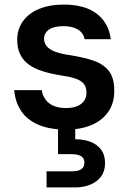

<svg xmlns="http://www.w3.org/2000/svg" viewBox="-20 -553 570 837"><path d="M269 12Q195 12 145.5 -10Q96 -32 71 -71Q46 -110 42 -160H162Q165 -139 177 -121Q189 -103 211.5 -92.5Q234 -82 268 -82Q297 -82 317 -90.5Q337 -99 347 -114Q357 -129 357 -148Q357 -174 344.5 -188.5Q332 -203 307.5 -211Q283 -219 247 -224Q203 -231 167.5 -242Q132 -253 107 -270.5Q82 -288 68.5 -315Q55 -342 55 -380Q55 -424 79 -459Q103 -494 149 -513.5Q195 -533 258 -533Q350 -533 402 -493Q454 -453 463 -382H349Q344 -409 320 -424Q296 -439 257 -439Q215 -439 193.5 -424Q172 -409 172 -384Q172 -367 182.5 -353Q193 -339 217 -329Q241 -319 282 -313Q347 -303 390.5 -287.5Q434 -272 456.5 -241Q479 -210 478 -155Q478 -103 452 -65.5Q426 -28 379 -8Q332 12 269 12ZM183 264V194H291Q320 194 334 185Q348 176 348 155Q348 137 334 128Q320 119 291 119H233V-5H308V54Q343 54 372.5 64.5Q402 75 420 98.5Q438 122 438 158Q438 193 420.5 216.5Q403 240 373.5 252Q344 264 309 264Z"/></svg>

Font: DM Sans 10pt SemiBold
Style: Regular
Weight: 600
Version: Version 4.004;gftools[0.9.30]